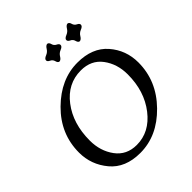

<svg xmlns="http://www.w3.org/2000/svg" viewBox="-249 -1092 1262 1262"><g transform="rotate(-45 382.5 -461.0)"><path d="M323.7 9.8Q185.5 9.8 112.8 -77.4Q40 -164.6 40 -276.9Q40 -450.2 168 -576.7Q295.9 -703.1 450.7 -703.1Q588.9 -703.1 662.1 -618.9Q735.4 -534.7 735.4 -420.4Q735.4 -249.5 608.6 -119.9Q481.9 9.8 323.7 9.8ZM344.2 -43.9Q463.9 -43.9 547.1 -151.1Q630.4 -258.3 630.4 -414.6Q630.4 -511.2 578.4 -581.1Q526.4 -650.9 430.2 -650.9Q307.1 -650.9 226.6 -545.7Q146 -440.4 146 -282.7Q146 -185.5 198.2 -114.7Q250.5 -43.9 344.2 -43.9ZM373 -791Q359.9 -792.5 355 -811.8Q350.1 -831.1 332.8 -838.9Q315.4 -846.7 315.4 -858.9Q315.4 -873 340.3 -882.8Q360.8 -891.1 372.3 -910.2Q383.8 -929.2 397.5 -930.7Q411.1 -929.2 416 -910.2Q420.9 -891.1 438 -883.1Q455.1 -875 455.1 -863.3Q455.1 -848.6 430.7 -839.4Q410.2 -831.1 398.7 -811.8Q387.2 -792.5 373 -791ZM561.5 -791Q548.3 -792.5 543.5 -811.8Q538.6 -831.1 521.2 -838.9Q503.9 -846.7 503.9 -858.9Q503.9 -873 528.8 -882.8Q549.3 -891.1 560.8 -910.2Q572.3 -929.2 585.9 -930.7Q599.6 -929.2 604.5 -910.2Q609.4 -891.1 626.5 -883.1Q643.6 -875 643.6 -863.3Q643.6 -848.6 619.1 -839.4Q598.6 -831.1 587.2 -811.8Q575.7 -792.5 561.5 -791Z"/></g></svg>

Font: Kelvinch
Style: Italic
Weight: 400
Italic angle: -10°
Designer: Paul James Miller
Foundry: High-Logic / Made with FontCreator
Version: Version 3.40;July 22, 2017;FontCreator 11.0.0.2388 64-bit